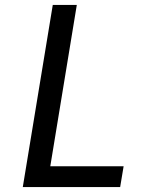

<svg xmlns="http://www.w3.org/2000/svg" viewBox="-20 -755 640 775"><path d="M72 0 193 -735H290L183 -84H479L465 0Z"/></svg>

Font: Iosevka Aile Medium Oblique
Style: Regular
Weight: 500
Italic angle: -9°
Designer: Belleve Invis
Foundry: Belleve Invis
Version: Version 31.1.0; ttfautohint (v1.8.4)